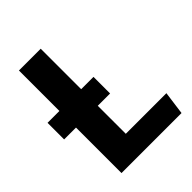

<svg xmlns="http://www.w3.org/2000/svg" viewBox="-196 -804 916 916"><g transform="rotate(-45 262.0 -346.0)"><path d="M235 -118H509L493 0H88V-307H8V-419H88V-692H235V-419H318V-307H235Z"/></g></svg>

Font: Fira Sans SemiBold
Style: Regular
Weight: 600
Designer: bBox Type GmbH & Carrois Corporate GbR & Edenspiekermann AG
Foundry: bBox Type GmbH & Carrois Corporate GbR & Edenspiekermann AG
Version: Version 4.301;PS 004.301;hotconv 1.0.88;makeotf.lib2.5.64775